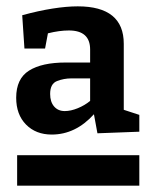

<svg xmlns="http://www.w3.org/2000/svg" viewBox="-20 -736 478 605"><path d="M287 -316 276 -376Q218 -312 143 -312Q93 -312 62 -343.5Q31 -375 31 -428Q31 -488 71.5 -513.5Q112 -539 187 -539H264V-580Q264 -640 197 -640Q167 -640 131 -631L122 -583H57L50 -688Q101 -702 145.5 -709Q190 -716 225 -716Q370 -716 370 -598V-390L419 -374V-321ZM138 -440Q138 -415 150.5 -400.5Q163 -386 184 -386Q203 -386 225 -395Q247 -404 264 -418V-489H205Q181 -489 159.5 -480.5Q138 -472 138 -440ZM34 -151V-247H419V-151Z"/></svg>

Font: Bitter
Style: Bold
Weight: 700
Designer: Sol Matas, and Bitter project Authors
Foundry: Sol Matas
Version: Version 2.001